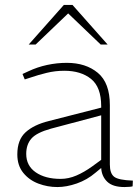

<svg xmlns="http://www.w3.org/2000/svg" viewBox="-20 -750 562 776"><path d="M212 6Q172 6 135 -8Q98 -22 74 -51.5Q50 -81 50 -126Q50 -185 83.5 -215.5Q117 -246 178 -261L389 -315V-321Q389 -398 348 -431Q307 -464 240 -464Q203 -464 168.5 -455.5Q134 -447 108 -438L80 -429L71 -451L95 -462Q131 -479 170.5 -487.5Q210 -496 250 -496Q327 -496 375.5 -455.5Q424 -415 424 -325V-85Q424 -49 441.5 -35.5Q459 -22 517 -20L516 3Q514 4 504.5 5Q495 6 483 6Q436 6 413.5 -15.5Q391 -37 389 -71L366 -52Q332 -23 290.5 -8.5Q249 6 212 6ZM225 -27Q257 -27 288.5 -40.5Q320 -54 352 -77L389 -104V-284L186 -230Q128 -214 107 -190Q86 -166 86 -128Q86 -80 124.5 -53.5Q163 -27 225 -27ZM387 -570 248 -703 238 -730H273L415 -570ZM96 -570 238 -730H273L263 -703L124 -570Z"/></svg>

Font: REM Thin
Style: Regular
Weight: 250
Designer: Octavio Pardo
Foundry: Ashler Design
Version: Version 1.005;gftools[0.9.28]